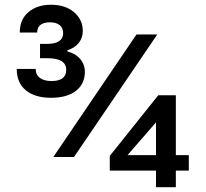

<svg xmlns="http://www.w3.org/2000/svg" viewBox="-20 -756 864 805"><path d="M634.1 -105.7H514.9L634.1 -243.1ZM634.1 -40.8V28.8H717.2V-40.8H771.6V-105.7H717.2V-356.6H643.5L440.3 -102.3V-40.8ZM194 -736.1Q135.8 -736.1 99.4 -705.3Q62.9 -674.5 62.9 -619.7H135.9Q135.9 -640.8 149.7 -651.7Q163.6 -662.5 189.3 -662.5Q215.6 -662.5 230.1 -650.7Q244.7 -638.8 244.7 -617Q244.7 -595.1 228 -583.6Q211.4 -572.1 179.1 -572.1H147.8V-511.9H179.1Q257.6 -511.9 257.6 -463.1Q257.6 -416.2 195.9 -416.2Q165.1 -416.2 147.4 -429.3Q129.6 -442.4 129.6 -467H50.2Q50.2 -408.8 88.4 -377.4Q126.7 -346 194.2 -346Q260.8 -346 298.3 -375.1Q335.8 -404.2 335.8 -454.9Q335.8 -485.6 316.1 -508.7Q296.5 -531.8 262.8 -540.2V-545.6Q292.8 -554.4 309.9 -575.7Q327.1 -597 327.1 -626.1Q327.1 -673.7 290.4 -704.9Q253.7 -736.1 194 -736.1ZM290.3 -97.7 639.3 -611.4H552.2L203.5 -97.7Z"/></svg>

Font: Estedad-FD VF
Style: Regular
Weight: 100
Designer: Amin Abedi
Version: Version 7.3